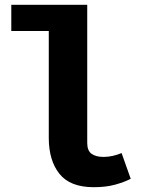

<svg xmlns="http://www.w3.org/2000/svg" viewBox="-20 -762 640 799"><path d="M343 -167Q343 -135 361 -122Q379 -109 411 -109Q431 -109 450 -113.5Q469 -118 486 -125L524 -18Q497 -4 459 6.5Q421 17 370 17Q272 17 227.5 -38.5Q183 -94 183 -188V-633H27V-742H343Z"/></svg>

Font: Qzxlaeiskcpccdgjqmyffctclhy
Style: Regular
Weight: 700
Monospace: yes
Designer: Carrois Corporate & Edenspiekermann
Foundry: Carrois Corporate GbR & Edenspiekermann AG
Version: Version 2.001